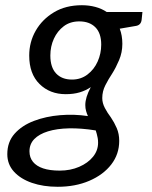

<svg xmlns="http://www.w3.org/2000/svg" viewBox="-20 -534 583 736"><path d="M201 182Q146 182 102.5 167Q59 152 33.5 124Q8 96 8 57Q8 10 36 -21.5Q64 -53 110 -70.5Q156 -88 210.5 -92.5Q265 -97 317 -89Q313 -98 310 -108.5Q307 -119 307 -131Q307 -146 312 -162.5Q317 -179 328 -200Q309 -187 285.5 -180Q262 -173 232 -173Q171 -173 131.5 -212Q92 -251 92 -321Q92 -373 117 -416.5Q142 -460 187 -487Q232 -514 294 -514Q321 -514 345.5 -507.5Q370 -501 389 -488H526L523 -459Q521 -439 503 -435L439 -424Q444 -411 446.5 -396.5Q449 -382 449 -366Q449 -333 436.5 -303.5Q424 -274 410 -252Q396 -231 384 -207.5Q372 -184 372 -158Q372 -139 382 -120Q392 -101 405 -84Q418 -65 427.5 -43Q437 -21 437 6Q437 57 406.5 96.5Q376 136 322.5 159Q269 182 201 182ZM209 120Q250 120 283.5 105.5Q317 91 336.5 67Q356 43 356 13Q356 3 354.5 -5Q353 -13 351 -20.5Q349 -28 347 -34Q291 -43 244.5 -42Q198 -41 164 -30.5Q130 -20 111.5 -1Q93 18 93 46Q93 70 106.5 86.5Q120 103 145.5 111.5Q171 120 209 120ZM256 -229Q290 -229 315.5 -248.5Q341 -268 354.5 -298.5Q368 -329 368 -363Q368 -407 345.5 -429.5Q323 -452 284 -452Q249 -452 224.5 -433.5Q200 -415 186.5 -385.5Q173 -356 173 -321Q173 -276 195 -252.5Q217 -229 256 -229Z"/></svg>

Font: Aleo
Style: Italic
Weight: 400
Italic angle: -7°
Designer: Alessio Laiso
Foundry: Alessio Laiso
Version: Version 2.001;gftools[0.9.29]